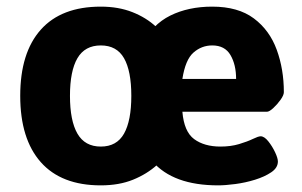

<svg xmlns="http://www.w3.org/2000/svg" viewBox="-20 -551 911 579"><path d="M454 -54Q423 -26 381 -9Q339 8 284 8Q165 8 103 -62Q41 -132 41 -262Q41 -392 103 -461.5Q165 -531 284 -531Q337 -531 379 -514.5Q421 -498 451 -470ZM284 -414Q236 -414 213.5 -375.5Q191 -337 191 -262Q191 -187 213.5 -148Q236 -109 284 -109Q332 -109 354 -148Q376 -187 376 -262Q376 -337 354 -375.5Q332 -414 284 -414ZM620 -531Q698 -531 745.5 -495.5Q793 -460 814.5 -401Q836 -342 836 -273Q836 -264 826 -250Q816 -236 804 -225Q792 -214 785 -214H530Q535 -154 565.5 -131.5Q596 -109 645 -109Q676 -109 701 -116.5Q726 -124 742.5 -132Q759 -140 766 -140Q777 -140 789 -125Q801 -110 809.5 -92Q818 -74 818 -64Q818 -45 798 -31.5Q778 -18 749 -9Q720 0 689.5 4Q659 8 638 8Q502 8 439.5 -64.5Q377 -137 377 -258Q377 -356 408 -416.5Q439 -477 493.5 -504Q548 -531 620 -531ZM620 -414Q588 -414 563.5 -392.5Q539 -371 530 -313H692Q692 -356 675 -385Q658 -414 620 -414Z"/></svg>

Font: Asap VF Beta
Style: Regular
Weight: 400
Designer: Pablo Cosgaya
Foundry: Pablo Cosgaya
Version: Version 1.007